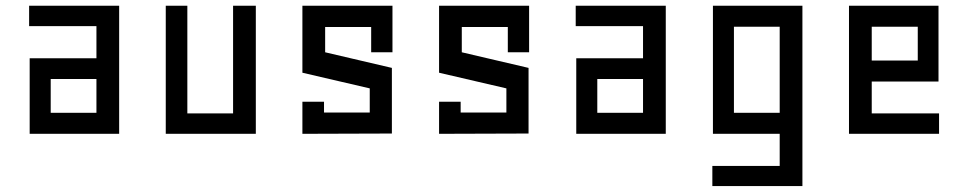

<svg xmlns="http://www.w3.org/2000/svg" viewBox="-20 -460 3328 660"><path d="M311.5 -259.8V-370.1H80.1V-440.4H389.6V0H82V-259.8ZM311.5 -188.5H154.3V-72.3H311.5Z M859.4 -440.4V0H549.8V-440.4H624V-70.3H781.2V-440.4Z M1093.8 -73.2V-110.4H1019.5V0L1327.1 -1V-226.6L1097.7 -280.3V-367.2H1255.9V-280.3H1329.1V-440.4H1019.5V-210L1251 -156.2V-73.2Z M1563.5 -73.2V-110.4H1489.3V0L1796.9 -1V-226.6L1567.4 -280.3V-367.2H1725.6V-280.3H1798.8V-440.4H1489.3V-210L1720.7 -156.2V-73.2Z M2190.4 -259.8V-370.1H1959V-440.4H2268.6V0H1960.9V-259.8ZM2190.4 -188.5H2033.2V-72.3H2190.4Z M2660.2 0V110.4H2428.7V179.7H2738.3V-440.4H2430.7V0ZM2660.2 -72.3H2502.9V-368.2H2660.2Z M2976.6 -179.7V-70.3H3208V0H2898.4V-440.4H3206.1V-179.7ZM2976.6 -252H3134.8V-368.2H2976.6Z"/></svg>

Font: Geo
Style: Regular
Weight: 500
Version: Version 001.2